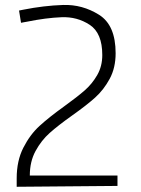

<svg xmlns="http://www.w3.org/2000/svg" viewBox="-20 -734 555 758"><path d="M45.9 -29.8Q45.9 -99.6 72.3 -151.1Q98.6 -202.6 136 -236.8Q173.3 -271 234.4 -314.9Q285.2 -351.6 314.7 -377.4Q344.2 -403.3 364 -438Q383.8 -472.7 383.8 -516.6Q383.8 -603.5 334.2 -636Q284.7 -668.5 223.1 -666Q161.6 -663.6 86.9 -648.4Q80.6 -647.5 74.5 -646.2Q68.4 -645 63 -644L55.2 -692.4L72.3 -695.8Q153.3 -711.9 229.2 -714.4Q305.2 -716.8 370.8 -675.8Q436.5 -634.8 436.5 -523.9Q436.5 -466.3 413.1 -422.9Q389.6 -379.4 355.7 -348.9Q321.8 -318.4 265.1 -278.3Q209.5 -238.8 176.3 -209.2Q143.1 -179.7 120.4 -137.9Q97.7 -96.2 97.7 -41H443.8V0L45.9 3.4Z"/></svg>

Font: DavidDev Light
Style: Regular
Weight: 300
Designer: David.dev
Foundry: David.dev
Version: Version 1.001;FEAKit 1.0